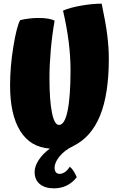

<svg xmlns="http://www.w3.org/2000/svg" viewBox="-20 -732 644 1048"><path d="M399 235Q376 265 344.5 280.5Q313 296 275 296Q225 296 197 272.5Q169 249 169 207Q169 176 190.5 142.5Q212 109 252 79Q146 72 90.5 -17Q35 -106 35 -265Q35 -368 53 -478Q71 -588 90 -622Q109 -627 136.5 -630.5Q164 -634 190 -634Q221 -634 243.5 -630Q266 -626 278 -619Q264 -538 257 -457.5Q250 -377 250 -305Q250 -185 263.5 -117.5Q277 -50 302 -50Q333 -50 349 -127.5Q365 -205 365 -350Q365 -422 355 -503Q345 -584 324 -674Q363 -691 424 -701.5Q485 -712 535 -712Q557 -608 565.5 -540Q574 -472 574 -412Q574 -218 526 -100.5Q478 17 380 65Q334 87 306 120.5Q278 154 278 184Q278 199 285 208Q292 217 305 217Q320 217 334 207.5Q348 198 361 178Q371 186 380.5 200Q390 214 399 235Z"/></svg>

Font: Atma
Style: Bold
Weight: 700
Designer: Gregori Vincens, Jeremie Hornus, Riccardo Olocco, Yoann Minet.
Foundry: black foundry
Version: Version 1.102;PS 1.100;hotconv 1.0.86;makeotf.lib2.5.63406